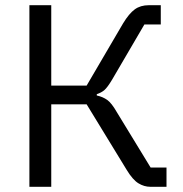

<svg xmlns="http://www.w3.org/2000/svg" viewBox="-20 -718 702 738"><path d="M93 -698H177V-389H313L453 -628Q476 -666 498 -682Q520 -698 552 -698H598V-624H535L411 -412Q393 -382 381.5 -372Q370 -362 352 -356V-351Q375 -346 392 -334Q409 -322 429 -287L559 -74H620V0H558Q534 0 512 -13.5Q490 -27 467 -65L313 -317H177V0H93Z"/></svg>

Font: Aneliza
Style: Regular
Weight: 400
Designer: Mike Abbink, Paul van der Laan, Pieter van Rosmalen
Foundry: Bold Monday
Version: Version 3.001;September 8, 2019;FontCreator 11.5.0.2425 64-b